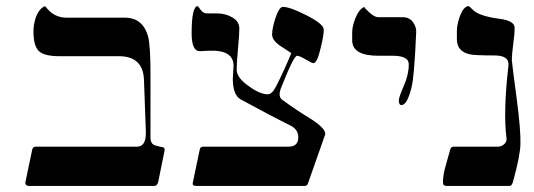

<svg xmlns="http://www.w3.org/2000/svg" viewBox="-20 -613 1761 633"><path d="M522.9 -118.2 501.5 -12.7Q497.6 0 488.8 0H74.7Q63.5 0 63.5 -11.2L86.4 -120.6Q88.9 -129.4 97.7 -129.4H431.6Q461.9 -129.4 460.9 -177.7L454.6 -351.6Q450.7 -427.7 372.1 -427.7H176.3Q125.5 -427.7 107.9 -444.8Q90.3 -461.9 90.3 -510.3Q90.3 -530.8 97.7 -554.7Q108.9 -585 128.4 -592.8Q134.8 -585 143.6 -576.2Q166.5 -554.7 200.7 -554.7H392.1Q450.7 -554.7 468.3 -492.7Q476.1 -460.9 476.1 -372.1V-160.2Q476.1 -138.7 490.7 -134Q505.4 -129.4 519 -127Q522.9 -124.5 522.9 -118.2Z M1051.3 -167.5 995.1 -7.8Q992.7 0 983.9 0H627Q612.8 0 615.7 -11.2L638.7 -120.6Q640.1 -129.4 649.9 -129.4H930.7Q963.9 -129.4 963.4 -161.1Q963.4 -185.1 939.5 -198.2Q882.3 -226.1 772.9 -285.6Q747.6 -300.8 747.6 -353Q747.6 -360.8 748.8 -375.2Q750 -389.6 750 -396Q750 -449.2 668.9 -445.8L638.7 -444.3Q611.8 -444.3 611.8 -502.9Q611.8 -593.3 632.3 -592.8L641.1 -581.1Q649.9 -568.8 662.6 -568.8H679.2H695.8Q723.6 -568.8 746.3 -555.4Q769 -542 769 -519Q769 -497.6 764.6 -451.9Q760.3 -406.2 760.3 -383.3Q760.3 -356.4 800.8 -328.6Q837.4 -301.8 863.3 -302.2Q877.4 -302.2 891.1 -330.1Q918.9 -384.8 940.4 -438Q921.4 -450.7 901.4 -463.4Q877.4 -481 877 -499Q877 -518.1 887.2 -550.8Q899.9 -590.3 912.6 -590.3Q936.5 -590.3 991.9 -561.8Q1047.4 -533.2 1047.4 -515.6Q1047.4 -495.1 1037.1 -454.6Q1025.9 -405.3 1013.2 -404.8Q1008.3 -404.8 987.8 -417Q967.3 -429.2 959.5 -429.2Q948.2 -429.2 905.3 -319.8Q896.5 -294.4 910.2 -284.2Q957 -250 996.6 -226.1Q1059.1 -188 1051.3 -167.5Z M1352.1 -506.3Q1345.7 -356.4 1336.4 -323.7Q1322.3 -266.6 1303.7 -266.6Q1294.9 -266.6 1294.9 -281.7Q1294.9 -293 1311.3 -329.8Q1327.6 -366.7 1327.6 -399.9Q1329.1 -429.2 1274.4 -429.2H1227.5Q1142.6 -429.2 1141.1 -478.5V-506.3Q1141.1 -525.4 1151.4 -552.2Q1164.1 -584 1181.6 -590.3Q1179.2 -588.9 1197 -572.5Q1214.8 -556.2 1227.5 -556.2H1308.6Q1330.1 -556.2 1341.8 -539.6Q1353.5 -522.9 1352.1 -506.3Z M1695.8 -137.2Q1694.8 -98.6 1671.4 -14.2Q1667.5 0 1660.2 0H1451.7Q1440.4 0 1440.4 -11.2Q1440.4 -36.1 1449.2 -65.9Q1457 -92.8 1464.4 -120.6Q1466.8 -129.4 1476.1 -129.4H1620.6Q1633.3 -129.4 1642.3 -137.7Q1651.4 -146 1649.9 -157.2Q1638.7 -243.7 1656.2 -396Q1660.2 -430.2 1610.4 -430.2Q1543.5 -430.2 1527.8 -434.1Q1486.3 -443.8 1486.3 -483.9V-510.3Q1486.3 -530.3 1495.1 -556.2Q1507.8 -592.8 1525.4 -592.8Q1526.9 -592.8 1539.6 -580.1Q1560.1 -559.6 1628.4 -550.8Q1676.8 -544.4 1676.8 -520.5Q1676.8 -503.9 1672.1 -468.5Q1667.5 -433.1 1667.5 -414.1Q1667.5 -408.2 1683.1 -290.5Q1697.3 -184.1 1695.8 -137.2Z"/></svg>

Font: Accordance
Style: Regular
Weight: 400
Version: Version 1.1 (build May 11, 2018) Miklal Software Solutions, 